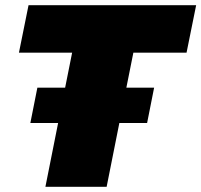

<svg xmlns="http://www.w3.org/2000/svg" viewBox="-20 -720 776 740"><path d="M155 0 204 -246H97L124 -382H231L258 -517H53L90 -700H736L699 -517H494L467 -382H574L547 -246H440L391 0Z"/></svg>

Font: Montserrat Black
Style: Italic
Weight: 900
Italic angle: -11.3°
Designer: Julieta Ulanovsky
Foundry: Julieta Ulanovsky
Version: Version 9.000; ttfautohint (v1.8.4.7-5d5b)